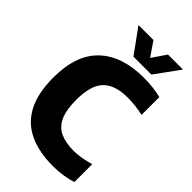

<svg xmlns="http://www.w3.org/2000/svg" viewBox="-282 -1045 1150 1150"><g transform="rotate(45 293.5 -470.0)"><path d="M409 10Q289.5 10 205.8 -29Q122 -68 78 -151.5Q34 -235 34 -368Q34 -560 134.5 -655Q235 -750 418 -750Q497.5 -750 566 -733.5V-582.5Q534.5 -589.5 501.5 -593.5Q468.5 -597.5 433.5 -597.5Q328.5 -597.5 277 -545.8Q225.5 -494 225.5 -370Q225.5 -285 247.8 -235.2Q270 -185.5 315.5 -164Q361 -142.5 431 -142.5Q462.5 -142.5 496.5 -148.5Q530.5 -154.5 566 -165V-13.5Q534.5 -3 492.5 3.5Q450.5 10 409 10ZM285 -795 172.5 -950H299.5L361 -860L422.5 -950H549.5L437 -795Z"/></g></svg>

Font: Encode Sans SmCnd XBd
Style: Regular
Weight: 800
Width: 4
Designer: Multiple Designers
Foundry: Impallari Type
Version: Version 3.002; ttfautohint (v1.8.3) -l 8 -r 50 -G 200 -x 14 